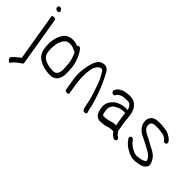

<svg xmlns="http://www.w3.org/2000/svg" viewBox="-17 -1246 2102 2102"><g transform="rotate(45 1034.0 -195.0)"><path d="M57.8 -558.1C72.4 -548.6 90.5 -549.7 99.2 -557.4C107.2 -567.5 105.1 -584.7 90.8 -597C75.5 -611.1 57.6 -609.5 49.4 -598.1C41.2 -588 43.3 -570.5 57.8 -558.1ZM72.2 -466 164 84.8 147.6 95.7 147.4 96.2C113.4 122.4 89.6 143.8 75.4 161.3C64.5 174.3 71.2 192 82.4 201.1C93.9 218.2 110.2 226.5 119.6 200.4L126.5 193.4L127.1 194C132 186.2 141.4 176.2 155.2 165C169.7 154.3 179.8 146.9 185 143L202.6 129.9C215.1 124.2 224.1 115.8 222.3 105L127.2 -466C125.9 -474.2 112.3 -481 97.2 -481C82.2 -481 70.9 -474.2 72.2 -466Z M534.9 -357.2C539.9 -349.1 548.9 -326.2 559.6 -290.9C569.8 -257.6 575.4 -204.5 575.7 -133C575.7 -122.2 571.4 -105.2 561.9 -84.1C550.6 -60.2 522.3 -49.1 469.4 -57.4C425.4 -64.2 415.5 -64.1 367.4 -88.1C343.7 -103.3 328 -126.3 322.3 -160.2C312.5 -219.3 320.9 -296.8 336.9 -326.3C341.4 -334.6 345.3 -342.7 350 -353.5C358.6 -368.4 367.8 -373.8 384.5 -389C389.8 -393.7 404 -398 428.3 -398C456.2 -398 460.4 -398.1 489.6 -384.7C505.6 -377.7 517 -373.2 526.7 -370.6C527.9 -368.6 531.5 -362.8 534.9 -357.2ZM496.3 -437.1C472.7 -446 459.2 -453 419.2 -453C365.8 -453 318.5 -422.7 300 -384.4L285.8 -355.9C280.8 -345.9 276.6 -332.7 273.1 -317.2C260.1 -267.8 258.3 -214.5 267.6 -158.5C273.9 -120.9 289.9 -88.6 316 -63.3C327.9 -51.8 349.4 -39.9 382.7 -24.2C397.7 -17 416.5 -11.8 440.6 -7.2L471.3 -2.6C540.9 7.7 592.1 -8.5 613.9 -56.1C624.9 -83.2 630.6 -104.2 630.7 -121.9C630.9 -165.6 632.7 -200 622.3 -262.5L622.2 -262.9L622.1 -263.2C610.7 -314.2 595.1 -356.5 575 -390.4C570.7 -397.6 569.3 -403.1 560.4 -413.9L549.2 -432C540.4 -448 523.1 -451.9 508.8 -446.2C504.3 -444.4 501.5 -442.2 498.7 -436.2C498.3 -436.4 497.1 -436.8 496.3 -437.1Z M783.5 6C798.5 6 809.9 -0.8 808.5 -9L790.8 -115C780.3 -178.1 776.8 -236.7 780.1 -290.6C783.6 -337.3 786.5 -344 793 -375.8C797.8 -396.7 823.3 -433.2 839.3 -443.6C843.3 -445.8 855 -446.5 869.6 -450.2C872.2 -449.8 878.8 -447.1 887.2 -437.8C919.6 -388.1 941.7 -342 955.8 -299.7C961.5 -282.8 968.1 -264 975.6 -243.3C993 -195.4 987.7 -206.1 1005.1 -153C1013.1 -128.1 1020.4 -96.1 1026.9 -57C1030.9 -33.1 1036.4 -12.9 1044.5 6.7C1047.6 16.7 1062.4 22.1 1075.4 21.3C1089.2 20.3 1101.5 11.7 1096.9 -1.2C1091.7 -18.7 1084.3 -42.4 1080.7 -64.2C1078 -80.3 1075.4 -92.6 1072.2 -102C1065.3 -121.7 1063 -137.4 1054 -162.5C1044.1 -190.4 1038.6 -213.7 1027.3 -241.9C1012.7 -277.2 999.5 -320.5 980.4 -355.5C963.9 -390.1 948.4 -424.1 927.1 -463C927.1 -463 927.1 -462.6 927.1 -462.6C927.1 -462.6 926.8 -463 926.8 -463C907.4 -491.6 881.3 -508.6 853.4 -504.4C828.5 -500.4 807.4 -495.8 788.8 -477.4C779.5 -466.3 774.2 -458.3 770.9 -450.3C767.8 -445.8 765 -441.1 762.8 -436C757.9 -424 753.3 -417 749.5 -397.6C738.3 -362 730 -320.7 726.1 -272.4C720.7 -239 724 -186.1 735.9 -115L753.5 -9C754.9 -0.8 768.5 6 783.5 6Z M1338 -38.2 1338.5 -38.3 1356.5 -43.4C1370 -47.4 1377.4 -50.7 1389.6 -52.1C1402.9 -53.5 1405.8 -56 1414.3 -56H1441.3C1456.9 -34.2 1470.7 -18.9 1487.6 -9.8L1499.6 -2.9C1517.1 6.7 1531.6 -3.3 1536.1 -14.4C1540.5 -25.5 1535.5 -41.6 1519.9 -50.1L1507.6 -57.2L1507.3 -57.4C1506 -58.1 1500.4 -62.6 1493.4 -71.6C1478.3 -90.8 1477 -91 1472.1 -120.5L1456.4 -214.5C1454.1 -228.6 1452.1 -250.6 1450.8 -263.2C1450.4 -267.2 1454.3 -271.8 1448.9 -285.5C1448.7 -288.9 1448.4 -292.7 1447.5 -298C1444.3 -332.1 1434.9 -364.8 1418.8 -393.1C1411.6 -405.9 1399.2 -418.9 1381.8 -433.8C1360.5 -452.1 1329.9 -459 1292 -459H1291.5L1291.1 -459C1257.3 -456.4 1232.7 -453.5 1215.9 -449.7L1215.2 -449.6L1214.6 -449.4C1174.1 -435.1 1146.3 -416.4 1133.9 -391.6L1128.7 -381.8C1120.5 -367.9 1129.5 -351.4 1141.1 -344C1152.6 -336.6 1170.9 -335.6 1178.4 -350.4L1183.5 -360.2C1195.7 -381.1 1230.2 -397.6 1257.8 -400C1286.5 -402.7 1307 -405 1342.3 -398.7C1346.2 -398 1353.6 -393.8 1363.7 -381.6L1364.2 -381L1364.7 -380.5C1373.5 -371.7 1381.3 -357 1387.6 -330.6C1379.6 -332 1367.6 -333 1356 -333C1315.8 -333 1254 -310.9 1231.7 -293.7C1184.3 -256.9 1160.8 -212.7 1165 -161.5C1170.2 -99.8 1189.1 -30 1261.4 -30C1284.4 -30 1310 -32.8 1338 -38.2ZM1415 -133C1415.6 -129.6 1415.9 -127.8 1416.8 -123.5H1404.4C1395.8 -123.5 1389.2 -123.1 1383.7 -121.7C1365.3 -117.1 1359.5 -118.8 1332.2 -109L1315.3 -104.2C1296.3 -99.6 1274.3 -97.5 1248.2 -97.5C1240.2 -97.5 1237.5 -99.5 1234.8 -103.6C1228.2 -113.6 1217.3 -169.3 1219.7 -186.9C1225 -225 1244.2 -250.7 1278.3 -265.9C1285 -269 1293.3 -272.8 1303.3 -277.4C1320.8 -285.6 1338 -287 1361.6 -290.5H1380.3C1381.9 -290.5 1385.3 -289.8 1392.3 -284.8C1392.3 -274.2 1394.7 -255.1 1399.4 -227Z M1649 -284.9C1665.9 -265.7 1702.4 -245.5 1756 -221.2C1787.5 -206.6 1812.2 -189.9 1851.9 -169.7C1873.8 -158.6 1910.2 -132.1 1919.3 -110.1C1924.8 -96.9 1928 -88.3 1928.7 -85.8C1928.8 -84.8 1928.9 -84 1929 -81.8C1919.1 -68.4 1889.9 -55.6 1841.7 -48.9L1841.3 -48.8L1840.9 -48.8C1814.7 -42.9 1789.5 -45.7 1764.2 -56.9C1717.5 -77 1682.5 -104.4 1659.4 -139.1C1648.9 -154.9 1631.2 -157.2 1620.6 -151C1610.2 -144.9 1604.8 -129.5 1615.3 -113.9C1646.3 -67.3 1681.3 -41.1 1733.9 -14.8C1756.9 -3.1 1779.2 4.1 1801.6 6.7C1848.1 12 1863.1 4.4 1900.9 -2.1C1923.4 -5.6 1942.5 -13.9 1957.5 -27C1976 -43.1 1988.7 -55.3 1983.8 -85C1979.2 -112.3 1959.4 -146.5 1943.1 -165.3C1920.9 -190.9 1882.4 -211.4 1856.2 -223.7C1831.8 -235.8 1798.3 -256.5 1769.6 -270.8C1720.5 -293.4 1692.8 -311.2 1688.2 -317.1L1687.5 -318L1686.7 -318.7C1674.2 -330.8 1666.4 -345.5 1663.2 -364.5C1656.7 -403.4 1678.3 -426 1724.8 -426H1764.6C1769.8 -426 1774.9 -425.7 1780.2 -425.1C1811.5 -421.4 1853.7 -418.6 1870 -406.1C1879.4 -398.9 1886.8 -393.9 1894.4 -390.1C1894.5 -389.9 1895.5 -388.9 1897 -386.7L1903.5 -377.7C1914.5 -361.1 1933.4 -360.4 1943.4 -366.9C1953 -373 1959.8 -388.4 1947.9 -403.9L1940.3 -413.9C1927.1 -431.5 1913.9 -437.4 1902 -445.3C1868.7 -469.3 1832.6 -473.7 1793.7 -477.9L1775.8 -479.9C1769.4 -480.7 1762.6 -481 1755.5 -481H1715.7C1644.6 -481 1596.2 -436.9 1608.2 -364.5C1613.2 -334.4 1626.2 -308.4 1649 -284.9Z"/></g></svg>

Font: MewTooHand
Style: BdCondLta
Weight: 400
Designer: Mew Too, Robert Jablonski
Version: Version 0.77